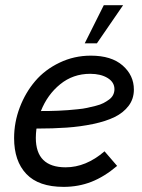

<svg xmlns="http://www.w3.org/2000/svg" viewBox="-20 -710 546 738"><path d="M453.1 -689.9 352.5 -543.5H305.7L378.9 -689.9ZM494.6 -365.7Q494.6 -330.1 474.6 -303.5Q454.6 -276.9 420.9 -260.3Q387.2 -243.7 337.9 -233.4Q288.6 -223.1 236.3 -219.5Q184.1 -215.8 120.1 -215.8Q117.7 -195.3 117.7 -180.2Q117.7 -66.9 232.4 -66.9Q310.5 -66.9 381.8 -128.4L430.2 -72.3Q381.3 -30.8 331.5 -11.2Q281.7 8.3 224.6 8.3Q128.4 8.3 81.3 -41.3Q34.2 -90.8 34.2 -179.2Q34.2 -239.7 55.9 -296.9Q77.6 -354 115.2 -398.2Q152.8 -442.4 209 -469.2Q265.1 -496.1 329.1 -496.1Q408.2 -496.1 451.4 -458.3Q494.6 -420.4 494.6 -365.7ZM326.7 -426.3Q260.7 -426.3 211.4 -386.2Q162.1 -346.2 137.2 -283.2Q156.7 -283.2 168.7 -283.4Q180.7 -283.7 203.1 -284.4Q225.6 -285.2 241 -286.6Q256.3 -288.1 278.1 -290Q299.8 -292 314.9 -295.4Q330.1 -298.8 347.9 -303.2Q365.7 -307.6 377.4 -313.7Q389.2 -319.8 399.4 -327.4Q409.7 -335 414.8 -345.2Q419.9 -355.5 419.9 -367.2Q419.9 -394 393.6 -410.2Q367.2 -426.3 326.7 -426.3Z"/></svg>

Font: HK Grotesk Medium Legacy Italic
Style: Regular
Weight: 500
Italic angle: -13°
Designer: Alfredo Marco Pradil
Foundry: Hanken Design Co.
Version: Version 2.022;PS 002.022;hotconv 1.0.88;makeotf.lib2.5.64775